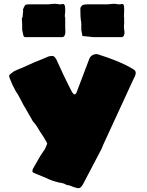

<svg xmlns="http://www.w3.org/2000/svg" viewBox="-20 -869 773 1013"><path d="M363 116Q359 115 351 111Q344 108 338 108Q334 108 324 103Q317 98 311 98L299 95Q293 95 291 94Q288 94 288 93Q256 86 223 70L158 43Q151 40 151 33Q151 27 154 21L181 -26Q191 -45 209 -71Q216 -78 223 -96Q229 -110 229 -113Q214 -142 191 -175Q168 -215 154 -228Q152 -233 145 -244Q129 -272 130 -270L113 -300Q106 -310 96 -330Q90 -340 83 -355Q74 -370 73 -373Q65 -382 46 -421Q28 -461 28 -469Q28 -473 36 -479.5Q44 -486 54 -493Q86 -508 96 -511Q109 -517 118.5 -521Q128 -525 134 -528Q157 -539 198 -555Q206 -559 236 -571Q247 -574 256 -574Q262 -574 266 -570Q270 -568 278 -554L313 -478Q343 -415 355 -393Q357 -390 359 -385.5Q361 -381 363 -379Q369 -371 374 -371Q377 -371 379.5 -374Q382 -377 383 -379L451 -558Q455 -571 468 -578Q479 -585 495 -583Q560 -562 591 -549Q652 -524 681 -505Q691 -500 694.5 -492.5Q698 -485 695 -478Q694 -469 690 -463L684 -451L524 -104L516 -84L418 103Q411 115 405.5 119.5Q400 124 393 124Q387 124 363 116ZM104 -679 97 -711V-740L96 -760L95 -766Q95 -774 99 -779L102 -810V-813L101 -818Q105 -830 112 -841Q117 -846 130 -846H234Q259 -849 269 -849Q279 -849 282 -848Q285 -848 288 -847Q291 -846 295 -846H302Q304 -846 305.5 -847Q307 -848 309 -848H312Q324 -848 324 -823V-803Q322 -795 322 -783Q322 -782 322.5 -780Q323 -778 324 -776V-766V-754V-744V-723Q325 -715 325 -700Q325 -690 321 -682Q317 -674 309 -673H110ZM415 -679 409 -711V-740Q409 -756 406 -766V-771Q405 -773 405 -779Q405 -783 404.5 -792.5Q404 -802 404 -820Q404 -821 404.5 -822Q405 -823 404 -824V-828Q406 -830 409.5 -835.5Q413 -841 417 -843Q428 -846 442 -846H546Q573 -849 580 -849Q590 -849 594 -848Q596 -848 599 -847Q602 -846 607 -846H614Q616 -846 617.5 -847Q619 -848 621 -848H624Q631 -848 633 -841.5Q635 -835 635 -823V-810L634 -783Q634 -782 634 -780Q634 -778 635 -776V-766V-754V-744L634 -733V-723Q634 -715 635 -713Q637 -705 637 -700Q637 -674 621 -673H474Z"/></svg>

Font: Sigmar One
Style: Regular
Weight: 400
Designer: Vernon Adams
Foundry: Vernon Adams
Version: Version 2.000